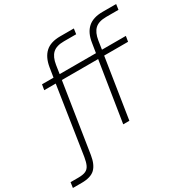

<svg xmlns="http://www.w3.org/2000/svg" viewBox="-317 -914 1281 1301"><g transform="rotate(-30 323.5 -263.5)"><path d="M-115 203 -109 161H-49Q-11 161 9.5 151.5Q30 142 40.5 119.5Q51 97 57 60L138 -468H48L55 -510H145L157 -585Q169 -657 209 -693.5Q249 -730 324 -730H431L425 -688H329Q270 -688 241 -661Q212 -634 203 -576L193 -510H477L489 -585Q500 -657 540.5 -693.5Q581 -730 656 -730H762L756 -688H660Q601 -688 572 -661Q543 -634 534 -576L524 -510H711L704 -468H517L444 0H396L470 -468H186L102 71Q91 140 58 171.5Q25 203 -46 203Z"/></g></svg>

Font: MuseoModerno ExtraLight
Style: Italic
Weight: 250
Italic angle: -9°
Designer: Pablo Cosgaya, Héctor Gatti, Marcela Romero, and the Authors of The MuseoModerno Project.
Foundry: Omnibus-Type Team
Version: Version 1.003